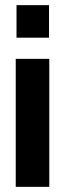

<svg xmlns="http://www.w3.org/2000/svg" viewBox="-20 -724 252 744"><path d="M41 0V-496H171V0ZM44 -578V-704H170V-578Z"/></svg>

Font: Host Grotesk Light
Style: Bold
Weight: 700
Version: Version 1.003